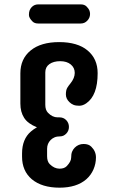

<svg xmlns="http://www.w3.org/2000/svg" viewBox="-20 -868 540 888"><path d="M253.9 -673.3Q295.9 -673.3 329.1 -663.6Q362.3 -653.8 384.8 -634.8Q431.6 -596.2 431.6 -529.3Q431.6 -426.3 378.9 -390.1Q362.8 -378.9 346.4 -378.9Q330.1 -378.9 319.6 -383.3Q309.1 -387.7 301.3 -395.5Q284.7 -411.1 284.7 -431.2Q284.7 -451.2 291 -461.7Q297.4 -472.2 305.2 -481.4Q325.7 -506.8 325.7 -530.8Q325.7 -554.7 307.4 -569.8Q289.1 -585 258.3 -585Q227.5 -585 208.5 -571.5Q189.5 -558.1 189.5 -533.2V-383.3Q189.5 -359.4 201.7 -346.7Q222.2 -325.2 246.6 -325.2H255.4Q273.9 -325.2 286.4 -312.3Q298.8 -299.3 298.8 -281Q298.8 -262.7 286.4 -250Q273.9 -237.3 258.5 -237.3Q243.2 -237.3 232.7 -232.9Q222.2 -228.5 214.4 -220.7Q197.8 -204.1 197.8 -179.7V-145.5Q197.8 -121.1 210 -108.9Q231 -87.9 255.4 -87.9Q277.3 -87.9 288.6 -99.6Q309.1 -121.1 309.1 -138.7Q309.1 -156.2 313.5 -166.7Q317.9 -177.2 325.7 -185.1Q342.8 -202.1 366.7 -202.1Q390.1 -202.1 402.3 -189.5Q423.8 -168.5 423.8 -139.9Q423.8 -111.3 412.4 -84.7Q400.9 -58.1 379.4 -39.1Q334.5 0 255.4 0Q173.8 0 127 -39.1Q82 -77.6 82 -143.6V-158.2Q82 -224.6 123 -259.8Q135.3 -270.5 150.9 -279.3Q108.9 -295.9 91.6 -323Q74.2 -350.1 74.2 -388.7V-528.8Q74.2 -595.7 121.6 -634.5Q168.9 -673.3 253.9 -673.3ZM383.8 -772.5Q371.6 -759.3 353.5 -759.3H156.7Q139.6 -759.3 130.4 -768.6Q113.8 -785.2 113.8 -798.8Q113.8 -812.5 117.2 -820.6Q120.6 -828.6 126.5 -835Q138.7 -847.7 156.7 -847.7H353.5Q370.6 -847.7 380.1 -838.1Q389.6 -828.6 393.1 -820.6Q396.5 -812.5 396.5 -803.5Q396.5 -794.4 393.1 -786.4Q389.6 -778.3 383.8 -772.5Z"/></svg>

Font: Supermercado
Style: Regular
Weight: 400
Designer: James Grieshaber
Foundry: James Grieshaber
Version: Version 1.002